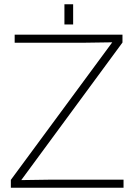

<svg xmlns="http://www.w3.org/2000/svg" viewBox="-20 -883 632 903"><path d="M31 0H561V-38H216L80 -36L556 -683V-720H49V-682H372L508 -684L31 -37ZM283 -768H324V-863H283Z"/></svg>

Font: Aspekta 150
Style: Regular
Weight: 150
Designer: Ivo Dolenc
Version: Version 2.000